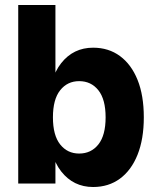

<svg xmlns="http://www.w3.org/2000/svg" viewBox="-20 -735 628 769"><path d="M353 14Q274 14 225 -48.5Q176 -111 176 -226V-304Q176 -420 225 -482Q274 -544 353 -544Q415 -544 460.5 -510.5Q506 -477 531 -415Q556 -353 556 -265Q556 -178 531 -115.5Q506 -53 460.5 -19.5Q415 14 353 14ZM53 0V-715H202V-383L183 -265L202 -139V0ZM297 -120Q345 -120 374 -156.5Q403 -193 403 -265Q403 -337 374 -373.5Q345 -410 297 -410Q250 -410 221 -373.5Q192 -337 192 -265Q192 -193 221 -156.5Q250 -120 297 -120Z"/></svg>

Font: Radio Canada Big
Style: Bold
Weight: 700
Designer: Étienne Aubert Bonn
Foundry: Coppers and Brasses
Version: Version 1.001